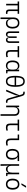

<svg xmlns="http://www.w3.org/2000/svg" viewBox="3278 -4114 1060 7657"><g transform="rotate(90 3808.5 -285.0)"><path d="M476.1 9.8Q412.6 9.8 384.3 -23.9Q356 -57.6 356 -131.8V-457.5H195.8V0H130.4V-457.5H37.1V-517.6H529.3V-457.5H421.4V-136.7Q421.4 -91.8 436.5 -71.5Q451.7 -51.3 488.8 -51.3Q495.6 -51.3 504.9 -52.2Q514.2 -53.2 527.8 -55.2L536.1 3.4Q521 6.8 507.6 8.3Q494.1 9.8 476.1 9.8Z M900.9 9.8Q839.8 9.8 799.1 -20Q758.3 -49.8 746.6 -109.9H740.7V224.6H675.8V-292Q675.8 -405.8 732.9 -466.6Q790 -527.3 896.5 -527.3Q1002.9 -527.3 1060.1 -456.5Q1117.2 -385.7 1117.2 -253.9Q1117.2 -127.4 1060.8 -58.8Q1004.4 9.8 900.9 9.8ZM740.7 -240.7Q740.7 -149.4 783 -99.4Q825.2 -49.3 897.5 -49.3Q971.7 -49.3 1011.7 -102.3Q1051.8 -155.3 1051.8 -253.9Q1051.8 -357.4 1011.5 -412.8Q971.2 -468.3 896.5 -468.3Q821.8 -468.3 781.2 -421.4Q740.7 -374.5 740.7 -287.6Z M1569.3 9.8Q1522 9.8 1495.8 -21.7Q1469.7 -53.2 1463.4 -122.6H1460Q1454.1 -53.2 1426.8 -21.7Q1399.4 9.8 1349.6 9.8Q1292 9.8 1261.7 -28.3Q1231.4 -66.4 1231.4 -136.7V-517.6H1296.4V-136.7Q1296.4 -95.2 1312.5 -72.3Q1328.6 -49.3 1359.4 -49.3Q1395.5 -49.3 1413.8 -70.1Q1432.1 -90.8 1432.1 -140.1V-419.9H1491.7V-140.1Q1491.7 -90.8 1509.3 -70.1Q1526.9 -49.3 1561 -49.3Q1593.8 -49.3 1610.6 -72.3Q1627.4 -95.2 1627.4 -136.7V-517.6H1692.4V-136.7Q1692.4 -66.4 1660.9 -28.3Q1629.4 9.8 1569.3 9.8Z M2127.4 9.8Q2047.9 9.8 2012.2 -32Q1976.6 -73.7 1976.6 -166.5V-457.5H1819.3V-517.6H2262.7V-457.5H2041.5V-168.5Q2041.5 -106.9 2065.7 -79.1Q2089.8 -51.3 2150.4 -51.3Q2189.9 -51.3 2251.5 -69.8L2259.8 -9.3Q2225.6 1 2194.6 5.4Q2163.6 9.8 2127.4 9.8Z M2600.1 9.8Q2501 9.8 2446.5 -58.3Q2392.1 -126.5 2392.1 -253.9Q2392.1 -384.3 2447 -455.8Q2502 -527.3 2602.5 -527.3Q2667.5 -527.3 2704.1 -498.8Q2740.7 -470.2 2750 -420.4H2756.3V-517.6H2821.3V-56.2L2904.8 -47.9V0L2766.6 4.9L2761.7 -97.2H2754.4Q2746.6 -52.7 2706.3 -21.5Q2666 9.8 2600.1 9.8ZM2756.3 -226.1V-291.5Q2756.3 -468.3 2610.8 -468.3Q2537.1 -468.3 2497.3 -412.1Q2457.5 -356 2457.5 -253.9Q2457.5 -49.3 2609.9 -49.3Q2756.3 -49.3 2756.3 -226.1Z M3222.7 9.8Q3107.9 9.8 3055.9 -79.3Q3003.9 -168.5 3003.9 -366.2Q3003.9 -564 3055.9 -653.1Q3107.9 -742.2 3222.7 -742.2Q3337.9 -742.2 3389.6 -653.1Q3441.4 -564 3441.4 -366.2Q3441.4 -168.5 3389.6 -79.3Q3337.9 9.8 3222.7 9.8ZM3222.7 -49.3Q3301.3 -49.3 3338.4 -117.9Q3375.5 -186.5 3378.4 -337.9H3066.9Q3069.8 -186.5 3106.9 -117.9Q3144 -49.3 3222.7 -49.3ZM3066.9 -397.5H3378.4Q3375.5 -547.4 3338.1 -615.2Q3300.8 -683.1 3222.7 -683.1Q3144.5 -683.1 3107.2 -615.2Q3069.8 -547.4 3066.9 -397.5Z M4037.1 9.8Q3980.5 9.8 3948 -15.9Q3915.5 -41.5 3897 -106.4L3791.5 -469.2L3782.2 -466.3Q3787.6 -435.1 3784.7 -411.1Q3781.7 -387.2 3771 -360.4L3624.5 0H3556.2L3774.9 -526.4L3750 -611.8Q3738.8 -650.9 3719.2 -666.5Q3699.7 -682.1 3665.5 -682.1Q3655.8 -682.1 3639.6 -679.2L3631.3 -736.3Q3652.8 -742.2 3675.3 -742.2Q3730 -742.2 3760.7 -718.5Q3791.5 -694.8 3808.6 -634.8L3953.6 -130.4Q3966.3 -85.9 3987.5 -68.1Q4008.8 -50.3 4046.9 -50.3Q4058.1 -50.3 4073.2 -54.2L4081.1 3.9Q4059.6 9.8 4037.1 9.8Z M4532.7 224.6V-338.4Q4532.7 -400.9 4500 -434.6Q4467.3 -468.3 4409.2 -468.3Q4256.3 -468.3 4256.3 -292.5V0H4191.4V-517.6H4250.5L4255.4 -423.8H4262.2Q4284.2 -527.3 4414.6 -527.3Q4502 -527.3 4549.8 -477.5Q4597.7 -427.7 4597.7 -336.9V224.6Z M5057.1 9.8Q4977.5 9.8 4941.9 -32Q4906.2 -73.7 4906.2 -166.5V-457.5H4749V-517.6H5192.4V-457.5H4971.2V-168.5Q4971.2 -106.9 4995.4 -79.1Q5019.5 -51.3 5080.1 -51.3Q5119.6 -51.3 5181.2 -69.8L5189.5 -9.3Q5155.3 1 5124.3 5.4Q5093.3 9.8 5057.1 9.8Z M5669.4 9.8Q5582.5 9.8 5542.5 -37.4Q5502.4 -84.5 5502.4 -185.5V-459.5H5344.7V-517.6H5567.9V-190.4Q5567.9 -119.1 5593.8 -85.7Q5619.6 -52.2 5682.1 -52.2Q5719.7 -52.2 5776.9 -70.8L5785.2 -10.7Q5729 9.8 5669.4 9.8Z M6135.3 9.8Q6031.7 9.8 5975.3 -57.9Q5918.9 -125.5 5918.9 -249Q5918.9 -377.4 5975.6 -447.5Q6032.2 -517.6 6135.3 -517.6H6403.3V-457.5H6244.6V-448.7Q6273.9 -440.4 6296.9 -410.4Q6319.8 -380.4 6333.3 -335.2Q6346.7 -290 6346.7 -235.8Q6346.7 -118.2 6291.5 -54.2Q6236.3 9.8 6135.3 9.8ZM6135.3 -51.3Q6204.1 -51.3 6241.9 -101.3Q6279.8 -151.4 6279.8 -242.7Q6279.8 -345.7 6242.2 -401.6Q6204.6 -457.5 6135.3 -457.5Q6063.5 -457.5 6024.7 -401.6Q5985.8 -345.7 5985.8 -242.7Q5985.8 -151.4 6025.1 -101.3Q6064.5 -51.3 6135.3 -51.3Z M6725.6 9.8Q6619.6 9.8 6591.3 -93.3H6585.4L6593.8 224.6H6526.9V-517.6H6591.8V-210Q6591.8 -134.8 6627 -94.5Q6662.1 -54.2 6725.6 -54.2Q6793.9 -54.2 6829.1 -96.7Q6864.3 -139.2 6864.3 -239.3V-517.6H6929.2V-55.2L7000.5 -48.3V0L6873 4.9L6866.2 -93.3H6859.4Q6847.2 -43.9 6811.8 -17.1Q6776.4 9.8 6725.6 9.8Z M7324.2 9.8Q7220.7 9.8 7163.1 -60.5Q7105.5 -130.9 7105.5 -258.8Q7105.5 -387.2 7163.1 -457.3Q7220.7 -527.3 7324.2 -527.3Q7427.7 -527.3 7485.4 -457.3Q7543 -387.2 7543 -258.8Q7543 -130.9 7485.4 -60.5Q7427.7 9.8 7324.2 9.8ZM7324.2 -51.3Q7397 -51.3 7436.5 -105.5Q7476.1 -159.7 7476.1 -258.8Q7476.1 -357.9 7436.5 -412.1Q7397 -466.3 7324.2 -466.3Q7252 -466.3 7212.2 -412.1Q7172.4 -357.9 7172.4 -258.8Q7172.4 -159.7 7212.2 -105.5Q7252 -51.3 7324.2 -51.3ZM7289.6 -609.4 7395.5 -794.9H7465.8L7353.5 -609.4Z"/></g></svg>

Font: Cascadia Mono PL Light
Style: Regular
Weight: 300
Monospace: yes
Designer: Aaron Bell
Foundry: Saja Typeworks
Version: Version 2404.023; ttfautohint (v1.8.4)